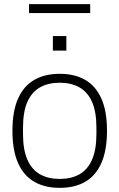

<svg xmlns="http://www.w3.org/2000/svg" viewBox="-20 -894 576 926"><path d="M268 12Q196 12 145 -17.5Q94 -47 67 -108Q40 -169 40 -263Q40 -358 67 -418.5Q94 -479 145 -508.5Q196 -538 268 -538Q341 -538 391.5 -508.5Q442 -479 469 -418.5Q496 -358 496 -263Q496 -169 469 -108Q442 -47 391.5 -17.5Q341 12 268 12ZM268 -31Q323 -31 362.5 -53Q402 -75 423.5 -123Q445 -171 445 -248V-278Q445 -356 423.5 -403.5Q402 -451 362.5 -473Q323 -495 268 -495Q213 -495 173.5 -473Q134 -451 112.5 -403.5Q91 -356 91 -278V-248Q91 -171 112.5 -123Q134 -75 173.5 -53Q213 -31 268 -31ZM235 -650V-720H300V-650ZM120 -831V-874H415V-831Z"/></svg>

Font: Archivo SemiBold Thin
Style: Regular
Weight: 250
Version: Version 2.001